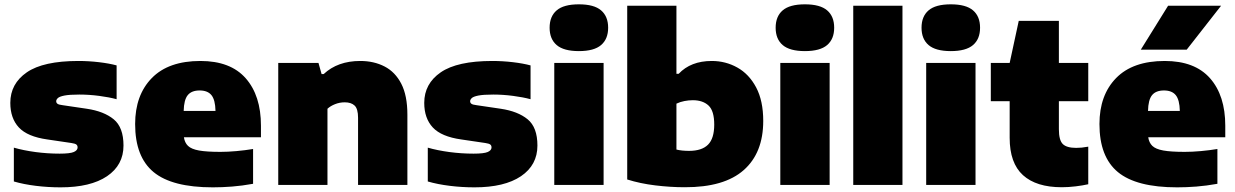

<svg xmlns="http://www.w3.org/2000/svg" viewBox="-20 -834 5571 866"><path d="M253 11Q196.5 11 141.8 4.2Q87 -2.5 42.5 -15.5V-168Q86 -155.5 140.2 -148.2Q194.5 -141 249 -141Q296 -141 313 -148.5Q330 -156 330 -169Q330 -177.5 324.5 -182Q319 -186.5 302 -189L193.5 -205Q104 -217.5 65.2 -259Q26.5 -300.5 26.5 -370Q26.5 -456.5 101 -507.8Q175.5 -559 333.5 -559Q380 -559 426.5 -553.5Q473 -548 506 -539V-386.5Q473 -395.5 427.5 -401.5Q382 -407.5 338 -407.5Q293 -407.5 270.5 -403Q248 -398.5 240.8 -391.5Q233.5 -384.5 233.5 -377.5Q233.5 -370 239.5 -365.8Q245.5 -361.5 263 -359.5L371.5 -343.5Q449 -332 493 -295.8Q537 -259.5 537 -177.5Q537 -89.5 462.8 -39.2Q388.5 11 253 11Z M940 11Q756 11 672.8 -57.8Q589.5 -126.5 589.5 -274.5Q589.5 -405 664.8 -482Q740 -559 884 -559Q1019.5 -559 1088.2 -481Q1157 -403 1157 -267V-215H809.5Q813 -190.5 828 -176Q843 -161.5 877.5 -155.2Q912 -149 974 -149Q1007.5 -149 1046.5 -152.5Q1085.5 -156 1121.5 -162V-5Q1071.5 4 1026.8 7.5Q982 11 940 11ZM880.5 -426Q844 -426 826.8 -404.8Q809.5 -383.5 808.5 -333.5H952Q951 -383.5 933.8 -404.8Q916.5 -426 880.5 -426Z M1235 0V-550H1416.5L1430.5 -500H1440Q1503 -559 1605 -559Q1666.5 -559 1714.5 -534.2Q1762.5 -509.5 1790 -456.2Q1817.5 -403 1817.5 -316.5V0H1595V-303Q1595 -343 1579.5 -357.8Q1564 -372.5 1535 -372.5Q1512 -372.5 1491.2 -364.2Q1470.5 -356 1457 -343.5V0Z M2120 11Q2063.5 11 2008.8 4.2Q1954 -2.5 1909.5 -15.5V-168Q1953 -155.5 2007.2 -148.2Q2061.5 -141 2116 -141Q2163 -141 2180 -148.5Q2197 -156 2197 -169Q2197 -177.5 2191.5 -182Q2186 -186.5 2169 -189L2060.5 -205Q1971 -217.5 1932.2 -259Q1893.5 -300.5 1893.5 -370Q1893.5 -456.5 1968 -507.8Q2042.5 -559 2200.5 -559Q2247 -559 2293.5 -553.5Q2340 -548 2373 -539V-386.5Q2340 -395.5 2294.5 -401.5Q2249 -407.5 2205 -407.5Q2160 -407.5 2137.5 -403Q2115 -398.5 2107.8 -391.5Q2100.5 -384.5 2100.5 -377.5Q2100.5 -370 2106.5 -365.8Q2112.5 -361.5 2130 -359.5L2238.5 -343.5Q2316 -332 2360 -295.8Q2404 -259.5 2404 -177.5Q2404 -89.5 2329.8 -39.2Q2255.5 11 2120 11Z M2480 0V-550H2702.5V0ZM2591 -603.5Q2522.5 -603.5 2490.8 -630.8Q2459 -658 2459 -709Q2459 -760 2490.8 -787.2Q2522.5 -814.5 2591 -814.5Q2659.5 -814.5 2691.2 -787.2Q2723 -760 2723 -709Q2723 -658 2691.2 -630.8Q2659.5 -603.5 2591 -603.5Z M3068.5 10.5Q3004 10.5 2935.8 2.2Q2867.5 -6 2809 -24.5V-808H3031V-501H3041Q3095.5 -559 3190.5 -559Q3252.5 -559 3305.5 -529.5Q3358.5 -500 3390.5 -439.8Q3422.5 -379.5 3422.5 -288.5Q3422.5 -144.5 3334.5 -66.8Q3246.5 11 3068.5 10.5ZM3088 -153.5Q3145.5 -153.5 3173.5 -181.5Q3201.5 -209.5 3201.5 -272Q3201.5 -334 3175.8 -358Q3150 -382 3105 -382Q3086 -382 3066.8 -378.2Q3047.5 -374.5 3031 -366.5V-159.5Q3042.5 -156.5 3057.2 -155Q3072 -153.5 3088 -153.5Z M3499.5 0V-550H3722V0ZM3610.5 -603.5Q3542 -603.5 3510.2 -630.8Q3478.5 -658 3478.5 -709Q3478.5 -760 3510.2 -787.2Q3542 -814.5 3610.5 -814.5Q3679 -814.5 3710.8 -787.2Q3742.5 -760 3742.5 -709Q3742.5 -658 3710.8 -630.8Q3679 -603.5 3610.5 -603.5Z M3828.5 0V-808H4050.5V0Z M4157.5 0V-550H4380V0ZM4268.5 -603.5Q4200 -603.5 4168.2 -630.8Q4136.5 -658 4136.5 -709Q4136.5 -760 4168.2 -787.2Q4200 -814.5 4268.5 -814.5Q4337 -814.5 4368.8 -787.2Q4400.5 -760 4400.5 -709Q4400.5 -658 4368.8 -630.8Q4337 -603.5 4268.5 -603.5Z M4769 10.5Q4654 10.5 4594 -44Q4534 -98.5 4534 -212.5V-377.5H4449V-550H4534L4575 -740H4756V-550H4888.5V-377.5H4756V-251Q4756 -202 4773.5 -184.5Q4791 -167 4834 -167Q4846 -167 4859 -168.2Q4872 -169.5 4888.5 -172.5V-3Q4864.5 2.5 4831.8 6.5Q4799 10.5 4769 10.5Z M5289.5 11Q5105.5 11 5022.2 -57.8Q4939 -126.5 4939 -274.5Q4939 -405 5014.2 -482Q5089.5 -559 5233.5 -559Q5369 -559 5437.8 -481Q5506.5 -403 5506.5 -267V-215H5159Q5162.5 -190.5 5177.5 -176Q5192.5 -161.5 5227 -155.2Q5261.5 -149 5323.5 -149Q5357 -149 5396 -152.5Q5435 -156 5471 -162V-5Q5421 4 5376.2 7.5Q5331.5 11 5289.5 11ZM5230 -426Q5193.5 -426 5176.2 -404.8Q5159 -383.5 5158 -333.5H5301.5Q5300.5 -383.5 5283.2 -404.8Q5266 -426 5230 -426ZM5125.5 -610 5248.5 -808H5487.5L5332.5 -610Z"/></svg>

Font: Encode Sans SemiExpanded SemiExpanded Black
Style: Regular
Weight: 900
Width: 6
Designer: Multiple Designers
Foundry: Impallari Type
Version: Version 3.000; ttfautohint (v1.8.3) -l 8 -r 50 -G 200 -x 14 